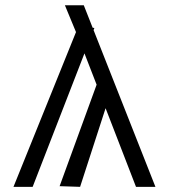

<svg xmlns="http://www.w3.org/2000/svg" viewBox="-20 -725 655 745"><path d="M32.3 0 274.9 -600.5 231.8 -704.6H305.1L339.5 -617.4L346.2 -616.4L343.1 -608.2L583.1 0H507.7L389.7 -305.1L290.8 0L211.3 -2.6L354.9 -396.4L307.7 -517.9L106.7 0Z"/></svg>

Font: Fira Code Light
Style: Regular
Weight: 300
Monospace: yes
Designer: Carrois Corporate, Edenspiekermann AG, Nikita Prokopov
Foundry: Carrois Corporate, Edenspiekermann AG, Nikita Prokopov
Version: Version 6.000; ttfautohint (v1.8.2) -l 8 -r 50 -G 200 -x 14 